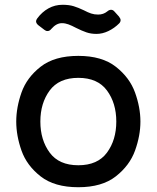

<svg xmlns="http://www.w3.org/2000/svg" viewBox="-20 -771 656 804"><path d="M48 -262Q48 -321 70 -383.5Q92 -446 150 -491.5Q208 -537 308 -537Q407 -537 465 -491.5Q523 -446 545.5 -383.5Q568 -321 568 -262Q568 -203 545.5 -140.5Q523 -78 465 -32.5Q407 13 308 13Q208 13 150 -32.5Q92 -78 70 -140.5Q48 -203 48 -262ZM467 -262Q467 -339 428 -392Q389 -445 308 -445Q227 -445 188 -392Q149 -339 149 -262Q149 -185 188 -132Q227 -79 308 -79Q389 -79 428 -132Q467 -185 467 -262ZM299 -654Q280 -664 266.5 -669Q253 -674 239 -674Q216 -674 195 -650Q188 -641 179 -641Q172 -641 166 -646L141 -665Q131 -673 131 -682Q131 -687 136 -694Q156 -721 183 -736Q210 -751 242 -751Q269 -751 288.5 -745Q308 -739 331 -728Q348 -719 361.5 -714.5Q375 -710 391 -710Q413 -710 429 -723Q437 -730 445 -730Q453 -730 459 -723L478 -702Q485 -693 485 -687Q485 -679 479 -673Q459 -653 434 -641Q409 -629 384 -629Q361 -629 342 -635.5Q323 -642 299 -654Z"/></svg>

Font: Shippori Antique B1
Style: Regular
Weight: 400
Designer: FONTDASU
Foundry: FONTDASU / Google Inc. / but / Adobe
Version: Version 2.001